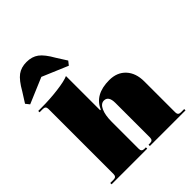

<svg xmlns="http://www.w3.org/2000/svg" viewBox="-241 -998 1131 1131"><g transform="rotate(-45 325.0 -432.0)"><path d="M16 -672 -3 -696 37 -759Q71 -819 101.5 -841.5Q132 -864 177 -864Q222 -864 252.5 -841.5Q283 -819 317 -759L357 -696L338 -672L177 -740ZM22 0V-11H50Q73 -11 73 -34V-577Q73 -600 50 -600H22V-611H50Q119 -611 186.5 -619.5Q254 -628 283 -641V-356H288Q326 -444 446 -444Q511 -444 549 -403Q587 -362 587 -292V-34Q587 -11 610 -11H638V0H341V-11H354Q377 -11 377 -34V-323Q377 -381 339 -381Q313 -381 298 -348Q283 -315 283 -260V-34Q283 -11 306 -11H319V0Z"/></g></svg>

Font: Arapey Black-Display
Style: Regular
Weight: 900
Designer: Eduardo Rodriguez Tunni
Foundry: Eduardo Rodriguez Tunni
Version: Version 4.000